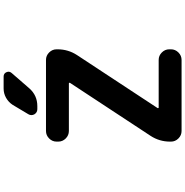

<svg xmlns="http://www.w3.org/2000/svg" viewBox="-2 -1022 1004 1040"><g transform="rotate(-90 500.0 -502.0)"><path d="M452.1 -935.5Q466.8 -958 490.2 -971.2Q513.7 -984.4 540 -984.4H605.5Q622.1 -984.4 628.9 -969.2Q635.7 -954.1 625 -941.4L541 -844.7Q502.9 -801.8 445.3 -801.8H428.7Q410.2 -801.8 400.4 -818.4Q396.5 -826.2 396.5 -834Q396.5 -842.8 401.4 -850.6ZM252.9 -697.3Q252.9 -720.7 270 -737.8Q287.1 -754.9 310.5 -754.9H695.3Q718.8 -754.9 735.8 -737.8Q752.9 -720.7 752.9 -697.3V-692.4Q752.9 -634.8 721.7 -586.9L434.6 -150.4Q433.6 -148.4 434.6 -146.5Q435.5 -144.5 437.5 -144.5H695.3Q718.8 -144.5 735.8 -127.4Q752.9 -110.4 752.9 -86.9V-78.1Q752.9 -54.7 735.8 -37.6Q718.8 -20.5 695.3 -20.5H310.5Q287.1 -20.5 270 -37.6Q252.9 -54.7 252.9 -78.1V-83Q252.9 -140.6 284.2 -188.5L571.3 -625Q572.3 -627 571.3 -628.9Q570.3 -630.9 568.4 -630.9H310.5Q287.1 -630.9 270 -647.9Q252.9 -665 252.9 -688.5Z"/></g></svg>

Font: Gen Jyuu Gothic Monospace Bold
Style: Bold
Weight: 700
Designer: [Source Han Sans]
Ryoko NISHIZUKA  (kana & ideographs); Paul D. Hunt (Latin, Greek & Cyrillic); Wenlong ZHANG  (bopomofo
Version: Version 1.002.20150607